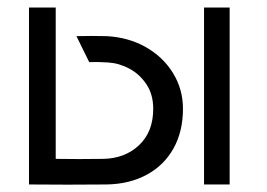

<svg xmlns="http://www.w3.org/2000/svg" viewBox="-20 -490 710 510"><path d="M254 -68Q312 -69 349.5 -104.5Q387 -140 387 -201Q387 -239 369 -266Q351 -293 324 -307.5Q297 -322 268 -324Q238 -326 217 -325L183 -394Q222 -395 263 -394Q321 -391 367 -365Q413 -339 439.5 -296Q466 -253 466 -201Q466 -141 441 -96Q416 -51 370 -26Q324 -1 263 0Q160 1 57 0V-470H128V-68Q190 -67 254 -68ZM590 -470V0H522V-470Z"/></svg>

Font: Kreadon
Style: Regular
Weight: 400
Designer: kohakuno
Foundry: StudioGnu
Version: Version 1.000;Glyphs 3.1.2 (3151)